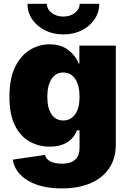

<svg xmlns="http://www.w3.org/2000/svg" viewBox="-20 -789 687 1024"><path d="M310.5 215.8Q198.7 215.8 129.2 174.3Q59.6 132.8 47.9 62.5L220.2 37.1Q224.6 59.1 248.3 71.5Q272 84 309.6 84Q404.3 84 404.3 -1V-93.8H390.1Q374.5 -52.2 337.4 -29.5Q300.3 -6.8 245.1 -6.8Q187 -6.8 138.2 -33.9Q89.4 -61 59.8 -119.6Q30.3 -178.2 30.3 -272.5Q30.3 -371.6 61.3 -433.3Q92.3 -495.1 141.1 -523.9Q189.9 -552.7 244.1 -552.7Q304.7 -552.7 344 -522.5Q383.3 -492.2 399.4 -450.2H403.3V-545.9H597.7V-20.5Q597.7 56.2 561.8 108.9Q525.9 161.6 461.4 188.7Q397 215.8 310.5 215.8ZM317.4 -146.5Q357.9 -146.5 381.1 -179.9Q404.3 -213.4 404.3 -272.5Q404.3 -333.5 381.1 -367.9Q357.9 -402.3 317.4 -402.3Q277.3 -402.3 254.9 -367.9Q232.4 -333.5 232.4 -272.5Q232.4 -211.9 254.9 -179.2Q277.3 -146.5 317.4 -146.5ZM317.9 -605.5Q263.2 -605.5 220 -627.2Q176.8 -648.9 151.6 -686Q126.5 -723.1 126.5 -768.6H230Q230 -740.2 255.4 -720.5Q280.8 -700.7 317.9 -700.7Q354.5 -700.7 379.6 -720.5Q404.8 -740.2 404.8 -768.6H509.3Q509.3 -723.1 484.1 -686Q459 -648.9 415.8 -627.2Q372.6 -605.5 317.9 -605.5Z"/></svg>

Font: Inter Black
Style: Regular
Weight: 900
Designer: Rasmus Andersson
Foundry: rsms
Version: Version 4.000;git-a52131595